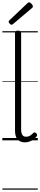

<svg xmlns="http://www.w3.org/2000/svg" viewBox="-20 -1196 342 1636"><path d="M192 17Q152 17 130 -8Q108 -33 108 -82V-916Q108 -926 114 -930.5Q120 -935 133 -935Q147 -935 153.5 -930.5Q160 -926 160 -916V-94Q160 -63 170 -47Q180 -31 202 -31Q213 -31 223 -34Q233 -37 243 -44.5Q253 -52 263 -62Q269 -68 275.5 -68Q282 -68 289 -60Q294 -55 295.5 -48.5Q297 -42 293 -35Q282 -19 265.5 -7.5Q249 4 230 10.5Q211 17 192 17ZM79 -985Q72 -985 63 -994Q54 -1003 54 -1009Q54 -1012 54.5 -1015Q55 -1018 59 -1022L212 -1167Q216 -1170 219 -1173Q222 -1176 227 -1176Q233 -1176 241 -1170Q249 -1164 254.5 -1156.5Q260 -1149 260 -1142Q260 -1138 259 -1135Q258 -1132 252 -1127L92 -992Q88 -989 85 -987Q82 -985 79 -985ZM0 410H302V420H0ZM0 -20H302V0H0ZM0 -505H302V-500H0ZM0 -930H302V-920H0Z"/></svg>

Font: Playwrite DE Grund Guides
Style: Regular
Weight: 400
Designer: Veronika Burian, José Scaglione
Foundry: TypeTogether
Version: Version 1.003